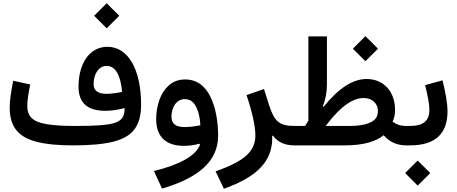

<svg xmlns="http://www.w3.org/2000/svg" viewBox="-20 -895 2813 1182"><path d="M636.7 -720.7 714.4 -797.9 636.7 -875 559.6 -797.9ZM747.1 -229.5C747.1 -137.7 698.7 -119.6 441.9 -119.6C367.2 -119.6 308.1 -123.5 265.6 -130.9C179.7 -145.5 147.9 -179.7 147.9 -244.1C147.9 -271 153.8 -314.9 166 -375L61.5 -397.9C47.9 -333 39.6 -274.4 39.6 -231.9C39.6 -175.3 52.7 -129.9 78.6 -96.2C130.4 -27.8 242.7 0 432.6 0C537.1 0 619.6 -7.8 680.2 -23.4C740.7 -39.1 784.2 -65.4 810.1 -102.1C835.9 -138.7 848.6 -188 848.6 -250.5C848.6 -468.3 768.1 -606.9 641.6 -606.9C534.7 -606.9 463.4 -509.8 463.4 -360.4C463.4 -262.2 518.1 -212.9 627.4 -212.9C663.6 -212.9 703.6 -218.3 747.1 -229.5ZM731.4 -329.1C695.8 -321.8 662.6 -317.4 635.3 -317.4C582.5 -317.4 556.2 -337.4 556.2 -377C556.2 -409.7 564 -437 579.1 -458C594.2 -479 613.3 -489.3 637.2 -489.3C689.5 -489.3 723.6 -432.1 731.4 -329.1Z M1211.4 -4.4C1199.2 29.3 1168 60.5 1117.7 88.9C1066.9 116.7 1003.4 139.6 927.7 157.7L977.5 266.1C1201.7 200.2 1322.8 98.1 1322.8 -60.1C1322.8 -144.5 1308.6 -230 1276.9 -296.4C1245.1 -362.8 1194.3 -405.8 1120.6 -405.8C1080.1 -405.8 1046.9 -394 1020.5 -370.6C993.7 -346.7 974.1 -316.4 960.9 -279.3C947.8 -241.7 941.4 -202.1 941.4 -160.6C941.4 -51.3 1004.4 2.9 1111.8 2.9C1146.5 2.9 1180.2 -2.4 1207.5 -10.3ZM1213.4 -123.5C1184.6 -118.2 1151.9 -112.8 1116.2 -112.8C1066.9 -112.8 1035.6 -129.4 1035.6 -176.8C1035.6 -229.5 1063 -284.7 1117.7 -284.7C1140.6 -284.7 1159.2 -276.4 1172.9 -259.8C1199.7 -226.1 1211.4 -172.4 1213.4 -123.5Z M1497.6 -309.6C1532.2 -208 1552.2 -117.2 1552.2 -61C1552.2 -11.7 1533.7 29.3 1496.1 63C1458.5 96.7 1395.5 128.9 1307.1 159.7L1358.4 267.1C1559.1 195.3 1655.8 100.1 1655.8 -43C1655.8 -47.9 1655.8 -52.7 1655.3 -58.1L1660.2 -60.1C1689.5 -20 1733.4 0 1791.5 0H1792V-119.6H1791.5C1698.7 -119.6 1668.9 -149.4 1637.7 -244.6L1605 -346.7Z M2229.5 -518.1 2307.1 -595.2 2229.5 -672.4 2152.3 -595.2ZM2101.6 0C2216.3 0 2293 -22.9 2341.8 -62.5C2375 -24.9 2417.5 0 2481.9 0H2482.4V-119.6H2481.9C2445.3 -119.6 2418.5 -129.4 2397 -146.5C2408.2 -169.4 2412.1 -193.4 2412.1 -218.3C2412.1 -328.1 2344.7 -408.7 2236.3 -408.7C2151.9 -408.7 2063.5 -351.6 1972.2 -237.3L1967.8 -240.7C1985.4 -287.6 1992.7 -329.6 1992.7 -378.4V-670.9H1878.4V-151.4C1871.1 -141.1 1865.2 -130.9 1857.9 -119.6H1792C1779.8 -119.6 1773.9 -99.6 1773.9 -60.1C1773.9 -20 1779.8 0 1792 0ZM1984.9 -119.6C2087.4 -254.9 2160.6 -291.5 2218.8 -291.5C2244.6 -291.5 2266.1 -284.2 2282.2 -269C2298.3 -253.9 2306.6 -234.9 2306.6 -211.9C2306.6 -187 2298.3 -167.5 2281.2 -154.3C2247.6 -127.4 2189.5 -119.6 2127.4 -119.6Z M2597.2 -371.1C2612.8 -307.1 2623.5 -253.9 2623.5 -220.7C2623.5 -152.8 2588.9 -119.6 2503.4 -119.6H2482.4C2470.2 -119.6 2464.4 -99.6 2464.4 -60.1C2464.4 -20 2470.2 0 2482.4 0H2503.4C2660.2 0 2734.9 -72.3 2734.9 -209C2734.9 -259.3 2723.1 -325.7 2704.1 -400.4ZM2551.3 247.6 2628.9 170.4 2551.3 93.3 2474.1 170.4Z"/></svg>

Font: Estedad SemiBold
Style: Regular
Weight: 600
Designer: Amin Abedi
Version: Version 7.3